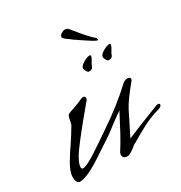

<svg xmlns="http://www.w3.org/2000/svg" viewBox="-138 -664 725 767"><g transform="rotate(-30 224.0 -280.0)"><path d="M233 2Q211 2 211 -17L213 -25Q233 -56 253 -93Q273 -130 295 -173Q285 -166 273.5 -158Q262 -150 249 -140Q236 -130 221.5 -119Q207 -108 190 -97L114 -47Q80 -25 56 -15Q32 -5 18 -5Q0 -5 0 -35Q0 -60 23 -98Q31 -112 40 -125.5Q49 -139 58 -152Q67 -165 77.5 -182Q88 -199 100 -219Q101 -223 102 -227Q103 -231 104 -236Q105 -244 110 -258Q112 -263 136 -270Q150 -275 162 -279.5Q174 -284 182 -288Q189 -292 194 -292Q205 -292 205 -282Q205 -281 203 -275Q176 -243 149 -210Q122 -177 95 -142Q47 -81 47 -53Q47 -45 55 -45Q70 -45 120 -77Q141 -91 162 -105Q183 -119 203 -133Q251 -165 291.5 -197Q332 -229 365 -260Q376 -268 385 -268Q399 -268 399 -259Q399 -254 395 -250Q372 -222 355.5 -199.5Q339 -177 329 -158L277 -54Q303 -65 341 -80.5Q379 -96 431 -116Q434 -117 436.5 -117.5Q439 -118 440 -118Q448 -118 448 -112Q448 -104 433 -99Q393 -88 356 -69Q339 -60 323 -51Q307 -42 290 -32Q289 -31 287 -30Q285 -29 281 -27Q277 -25 272.5 -21Q268 -17 261 -12Q241 2 233 2ZM359 -368Q354 -368 349 -376.5Q344 -385 344 -390Q344 -398 353 -405.5Q362 -413 373.5 -418Q385 -423 391 -423Q397 -423 397 -420Q397 -415 394.5 -409.5Q392 -404 387 -396Q382 -390 378.5 -379Q375 -368 359 -368ZM268 -368Q263 -368 258 -376.5Q253 -385 253 -390Q253 -398 262 -405.5Q271 -413 282.5 -418Q294 -423 300 -423Q306 -423 306 -420Q306 -415 303.5 -409.5Q301 -404 296 -396Q291 -390 287.5 -379Q284 -368 268 -368ZM360 -459Q355 -459 339.5 -468.5Q324 -478 306.5 -490Q289 -502 277 -510Q270 -516 255.5 -526Q241 -536 241 -542Q241 -550 250.5 -556Q260 -562 267 -562Q275 -562 280 -558Q285 -554 289 -548Q296 -540 307.5 -525.5Q319 -511 331 -498Q343 -485 349 -479Q363 -469 363 -462Q363 -459 360 -459Z"/></g></svg>

Font: Whisper
Style: Regular
Weight: 400
Designer: Robert E. Leuschke
Foundry: Robert E. Leuschke
Version: Version 1.010; ttfautohint (v1.8.4.7-5d5b)